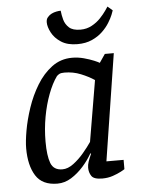

<svg xmlns="http://www.w3.org/2000/svg" viewBox="-52 -757 599 808"><g transform="rotate(-5 247.0 -353.0)"><path d="M158.3 9.4Q94.4 9.4 67 -34Q39.6 -77.4 39.6 -150Q39.6 -179.2 47.5 -224.3Q55.4 -269.5 72.2 -319.6Q89.1 -369.8 115.7 -413.5Q142.2 -457.3 179.6 -485.2Q216.9 -513 265.3 -513Q290.2 -513 314.7 -506.4Q339.3 -499.7 357.2 -492.2Q375.2 -484.6 379.7 -481.4L404.1 -517H441.9L371.3 -66H443.9V-26.9Q441.9 -24.9 427.6 -17.3Q413.3 -9.7 392.7 -2.6Q372.1 4.4 348.2 4.4Q312.6 4.4 302.5 -10.7Q292.3 -25.8 292.3 -45.9Q292.3 -58.3 296.9 -71.9Q301.5 -85.4 309.8 -103.6L306.8 -105.6Q291.9 -78.3 268.3 -51.8Q244.8 -25.3 216.9 -7.9Q189.1 9.4 158.3 9.4ZM184.2 -48.7Q207.4 -48.7 231.1 -66.5Q254.8 -84.3 275.2 -108.5Q295.7 -132.8 309.7 -153.5L353.3 -411.1Q329.3 -427.2 296.7 -440.4Q264.1 -453.6 227.8 -453.6Q213.6 -453.6 206.7 -450.1Q199.8 -446.6 195 -441.4Q174.5 -413.1 158.2 -369.7Q141.8 -326.2 132.6 -275.5Q123.3 -224.7 123.3 -171Q123.3 -111.5 135.1 -80.1Q147 -48.7 184.2 -48.7ZM293.2 -568Q251.2 -568 224.4 -585.4Q197.6 -602.8 184.9 -627.2Q172.1 -651.6 172.1 -670.9Q172.1 -677.2 173.9 -683.1Q175.7 -688.9 179.9 -692.8Q186.6 -700.9 196.2 -705.6Q205.8 -710.3 216.3 -712.3Q226.8 -714.4 234.9 -714.4Q236.5 -696.3 242 -676.2Q247.5 -656.1 263.1 -641.9Q278.6 -627.7 311.3 -627.7Q337.5 -627.7 359.1 -639.5Q380.7 -651.2 396.2 -667.7Q411.7 -684.2 421.1 -697.9Q430.5 -711.6 432.4 -714.6L453.1 -696.8Q452.1 -692.6 446.4 -678.6Q440.8 -664.6 429.3 -645.9Q417.8 -627.1 399.5 -609.5Q381.2 -591.8 354.8 -579.9Q328.4 -568 293.2 -568Z"/></g></svg>

Font: Faustina Light
Style: Italic
Weight: 300
Italic angle: -8°
Designer: Alfonso Garcia
Foundry: http://www.omnibus-type.com
Version: Version 1.200